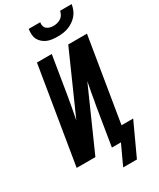

<svg xmlns="http://www.w3.org/2000/svg" viewBox="-269 -1037 1055 1270"><g transform="rotate(-30 258.0 -402.0)"><path d="M329 -815Q309 -815 288.5 -817.5Q268 -820 250.5 -827.5Q233 -835 218.5 -847.5Q204 -860 195.5 -877Q187 -894 186 -914.5Q185 -935 188 -955H276Q273 -941 276.5 -927.5Q280 -914 290 -905.5Q300 -897 313.5 -893.5Q327 -890 341 -890Q355 -890 369.5 -893.5Q384 -897 397 -905.5Q410 -914 417.5 -927.5Q425 -941 428 -955H516Q513 -935 505 -914.5Q497 -894 482.5 -877Q468 -860 449.5 -847.5Q431 -835 410.5 -827.5Q390 -820 369.5 -817.5Q349 -815 329 -815ZM271 151 341 0H272L320 -294Q324 -315 328 -336Q332 -357 335 -378L351 -462L146 0H3L124 -735H237L189 -441Q185 -420 181.5 -399Q178 -378 174 -357L158 -273L363 -735H506L401 -96H490L376 151Z"/></g></svg>

Font: Iosevka Custom
Style: Bold Italic
Weight: 700
Italic angle: -9°
Designer: Belleve Invis
Foundry: Belleve Invis
Version: Version 30.3.1; ttfautohint (v1.8.3)